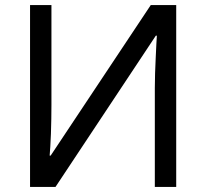

<svg xmlns="http://www.w3.org/2000/svg" viewBox="-20 -734 808 754"><path d="M98 0V-714H182V-322Q182 -297 181.5 -267.5Q181 -238 180 -209Q179 -180 177.5 -157.5Q176 -135 175 -123H179L572 -714H672V0H588V-388Q588 -415 589 -446.5Q590 -478 591.5 -507.5Q593 -537 594 -560Q595 -583 596 -594H592L198 0Z"/></svg>

Font: Noto Sans Ambassadori
Style: Regular
Weight: 400
Designer: Monotype Design Team
Foundry: Monotype Imaging Inc.
Version: Version 2.013